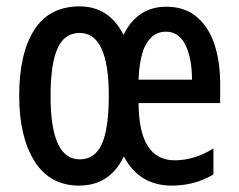

<svg xmlns="http://www.w3.org/2000/svg" viewBox="-20 -570 748 600"><path d="M500 -549Q557 -549 594.5 -517.5Q632 -486 650 -432Q668 -378 668 -309V-248H413Q414 -69 526 -69Q587 -69 647 -106V-25Q589 10 517 10Q415 10 367 -81Q323 10 227 10Q136 10 88 -66Q40 -142 40 -271Q40 -403 87 -476.5Q134 -550 229 -550Q321 -550 366 -461Q409 -549 500 -549ZM498 -471Q460 -471 438 -434.5Q416 -398 413 -321H580Q580 -386 560 -428.5Q540 -471 498 -471ZM229 -467Q181 -467 159.5 -418Q138 -369 138 -270Q138 -72 229 -72Q277 -72 298.5 -120.5Q320 -169 320 -271Q320 -467 229 -467Z"/></svg>

Font: Noto Sans ExtraCondensed Medium
Style: Regular
Weight: 500
Width: 2
Designer: Monotype Design Team
Foundry: Monotype Imaging Inc.
Version: Version 2.013; ttfautohint (v1.8.4.7-5d5b)